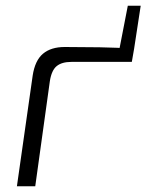

<svg xmlns="http://www.w3.org/2000/svg" viewBox="-20 -650 511 670"><path d="M206 -486Q267 -486 328 -485Q389 -484 448 -480L440 -434H229Q196 -434 178 -419.5Q160 -405 154 -367L103 0H39L94 -386Q102 -439 130 -462.5Q158 -486 206 -486ZM471 -630 448 -480 393 -460 426 -630Z"/></svg>

Font: Exo 2 Light
Style: Italic
Weight: 300
Italic angle: -8°
Designer: Natanael Gama
Foundry: Natanael Gama
Version: Version 2.010